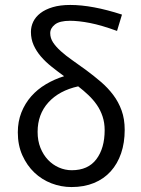

<svg xmlns="http://www.w3.org/2000/svg" viewBox="-20 -744 571 776"><path d="M269 12Q227 12 188 -3Q149 -18 119 -46.5Q89 -75 70.5 -116Q52 -157 52 -209Q52 -253 66.5 -289.5Q81 -326 106 -354.5Q131 -383 165.5 -403.5Q200 -424 239 -436Q213 -455 188.5 -474.5Q164 -494 145.5 -515.5Q127 -537 116 -561.5Q105 -586 105 -615Q105 -637 114.5 -656.5Q124 -676 143.5 -691Q163 -706 193 -715Q223 -724 264 -724Q353 -724 473 -685L453 -619Q390 -642 344 -651Q298 -660 263 -660Q221 -660 202 -645Q183 -630 183 -610Q183 -590 194.5 -572.5Q206 -555 226 -537Q246 -519 272.5 -500.5Q299 -482 329 -460Q360 -437 388 -413Q416 -389 437.5 -360.5Q459 -332 471.5 -297.5Q484 -263 484 -219Q484 -167 469.5 -124.5Q455 -82 427.5 -51.5Q400 -21 360 -4.5Q320 12 269 12ZM270 -56Q336 -56 369.5 -100.5Q403 -145 403 -218Q403 -248 394.5 -273.5Q386 -299 371.5 -320Q357 -341 337.5 -359.5Q318 -378 296 -395Q219 -378 175.5 -330Q132 -282 132 -211Q132 -175 143.5 -146.5Q155 -118 174 -98Q193 -78 218 -67Q243 -56 270 -56Z"/></svg>

Font: Giro Regular
Style: Regular
Weight: 400
Designer: Paul D. Hunt
Foundry: Adobe Systems Incorporated
Version: Version 1.000;PS 1.0;hotconv 1.0.88;makeotf.lib2.5.647800